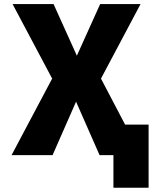

<svg xmlns="http://www.w3.org/2000/svg" viewBox="-20 -752 774 933"><path d="M353.5 -481.4 466.8 -732.4H663.1L470.7 -370.1L587.9 -146.5H702.1V160.2H531.2V2H463.9L349.6 -257.8L235.4 2H36.1L233.4 -370.1L41 -732.4H240.2Z"/></svg>

Font: Gen Shin Gothic Heavy
Style: Bold
Weight: 900
Designer: [Source Han Sans]
Ryoko NISHIZUKA  (kana & ideographs); Paul D. Hunt (Latin, Greek & Cyrillic); Wenlong ZHANG  (bopomofo
Version: Version 1.002.20150607